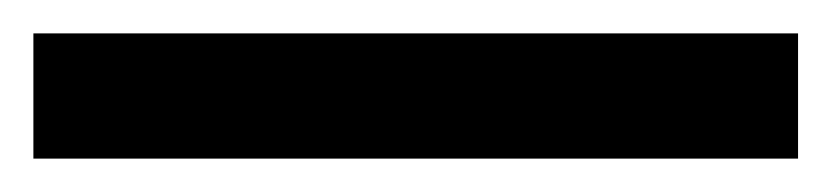

<svg xmlns="http://www.w3.org/2000/svg" viewBox="-22 65 498 115"><path d="M456 160H-2V85H456Z"/></svg>

Font: Noto Sans Thai Looped Medium
Style: Regular
Weight: 500
Designer: Sasikarn Vongin, Ben Mitchell
Foundry: The Fontpad Ltd
Version: Version 1.001; ttfautohint (v1.8.4.7-5d5b)